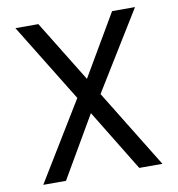

<svg xmlns="http://www.w3.org/2000/svg" viewBox="-79 -769 779 841"><g transform="rotate(-10 310.5 -348.5)"><path d="M45 -697H147L315 -424L475 -697H577L362 -348L576 0H473L306 -273L147 0H46L259 -349Z"/></g></svg>

Font: Poppins
Style: Regular
Weight: 400
Designer: Ninad Kale (Devanagari), Jonny Pinhorn (Latin)
Version: Version 5.002